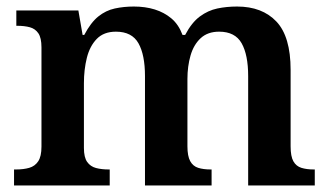

<svg xmlns="http://www.w3.org/2000/svg" viewBox="-20 -568 1010 588"><path d="M23 0V-49H29Q52 -49 69.5 -54Q87 -59 97 -74Q107 -89 107 -119V-423Q107 -452 97.5 -466Q88 -480 71.5 -484.5Q55 -489 33 -489H30V-536H220L233 -461H238Q258 -499 281 -517.5Q304 -536 331.5 -542Q359 -548 390 -548Q425 -548 454 -539Q483 -530 505 -511.5Q527 -493 539 -461H547Q567 -499 592 -517.5Q617 -536 645.5 -542Q674 -548 706 -548Q783 -548 826.5 -502Q870 -456 870 -354V-120Q870 -89 878.5 -74Q887 -59 903 -54Q919 -49 941 -49H944V0H740V-335Q740 -400 720 -435.5Q700 -471 651 -471Q616 -471 594.5 -451Q573 -431 563.5 -398Q554 -365 554 -326V-120Q554 -90 562.5 -74.5Q571 -59 587 -54Q603 -49 625 -49H628V0H424V-335Q424 -400 404 -435.5Q384 -471 335 -471Q298 -471 276.5 -449Q255 -427 246 -391Q237 -355 237 -313V-115Q237 -86 247 -72Q257 -58 274 -53.5Q291 -49 313 -49H316V0Z"/></svg>

Font: Noto Serif Kannada SemiBold
Style: Regular
Weight: 600
Version: Version 2.003